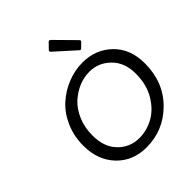

<svg xmlns="http://www.w3.org/2000/svg" viewBox="-265 -1159 1331 1331"><g transform="rotate(-45 400.0 -494.0)"><path d="M396 7Q263 7 178.5 -81.5Q94 -170 94 -312Q94 -405 129 -484.5Q164 -564 221.5 -615.5Q279 -667 351 -695.5Q423 -724 498 -724Q626 -724 713 -640Q800 -556 800 -414Q800 -230 681.5 -111.5Q563 7 396 7ZM407 -74Q480 -74 546.5 -110.5Q613 -147 659 -224Q705 -301 705 -409Q705 -517 640 -581Q575 -645 487 -645Q380 -645 288 -564Q244 -524 216.5 -459.5Q189 -395 189 -316Q189 -203 252.5 -138.5Q316 -74 407 -74ZM562 -801Q557 -795 552 -795Q547 -795 543 -799L394 -933Q390 -937 390 -941.5Q390 -946 396 -952L432 -989Q437 -995 442 -995Q447 -995 452 -991L592 -849Q597 -844 597 -839.5Q597 -835 592 -830Z"/></g></svg>

Font: Sanchez
Style: Italic
Weight: 400
Designer: Daniel Hernández
Foundry: LatinoType
Version: Version 1.001